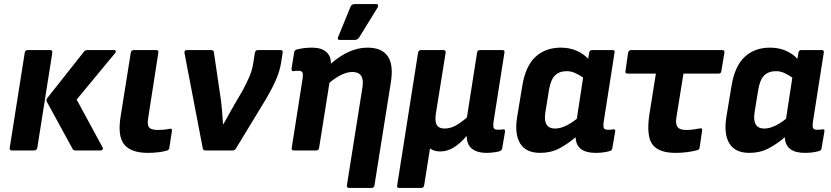

<svg xmlns="http://www.w3.org/2000/svg" viewBox="-20 -742 4100 947"><path d="M352 0Q341 0 338 -8L210 -242Q207 -250 213 -258L394 -487Q400 -495 411 -495H542Q550 -495 551 -490Q552 -485 547 -479L358 -251L486 -15Q489 -9 486 -4.5Q483 0 476 0ZM38 0Q26 0 28 -13L102 -482Q104 -495 116 -495H227Q240 -495 238 -482L164 -13Q161 0 149 0Z M709 12Q627 12 593 -29Q559 -70 575 -168L625 -482Q627 -495 640 -495H751Q763 -495 761 -482L711 -161Q705 -126 715.5 -113.5Q726 -101 759 -101Q774 -101 790 -102.5Q806 -104 818 -107Q830 -109 828 -96L815 -12Q813 -1 802 1Q786 6 761 9Q736 12 709 12Z M992 0Q982 0 980 -11L890 -480Q888 -495 901 -495H1022Q1034 -495 1035 -484L1069 -253Q1073 -222 1075.5 -191Q1078 -160 1080 -130H1082Q1094 -152 1107 -174.5Q1120 -197 1132 -219L1177 -296Q1195 -330 1209 -361.5Q1223 -393 1229 -429L1237 -481Q1240 -495 1251 -495H1364Q1377 -495 1374 -481L1367 -436Q1360 -391 1341 -348Q1322 -305 1294 -257L1144 -10Q1138 0 1129 0Z M1429 0Q1416 0 1419 -13L1472 -351Q1476 -377 1471.5 -385Q1467 -393 1452 -393Q1445 -393 1439 -392.5Q1433 -392 1427 -391Q1417 -390 1418 -403L1431 -485Q1433 -496 1448 -499Q1482 -507 1519 -507Q1565 -507 1589 -486Q1613 -465 1612 -428Q1703 -507 1792 -507Q1935 -507 1908 -337L1827 172Q1825 185 1814 185H1703Q1689 185 1691 172L1768 -313Q1779 -387 1718 -387Q1669 -387 1605 -334L1554 -13Q1552 0 1540 0ZM1655 -545Q1648 -545 1646.5 -549.5Q1645 -554 1648 -560L1709 -709Q1714 -722 1730 -722H1836Q1843 -722 1844.5 -717Q1846 -712 1843 -706L1752 -558Q1744 -545 1729 -545Z M1949 185Q1936 185 1939 172L2042 -482Q2044 -495 2057 -495H2167Q2180 -495 2178 -482L2130 -183Q2124 -143 2134.5 -125.5Q2145 -108 2172 -108Q2203 -108 2231 -124.5Q2259 -141 2283 -163L2333 -482Q2335 -495 2347 -495H2458Q2471 -495 2468 -482L2415 -146Q2411 -118 2415.5 -110Q2420 -102 2437 -102Q2443 -102 2449.5 -102.5Q2456 -103 2462 -104Q2472 -105 2471 -93L2457 -10Q2455 1 2441 5Q2410 12 2378 12Q2335 12 2309 -7.5Q2283 -27 2282 -70H2280Q2252 -36 2219.5 -15.5Q2187 5 2152 5Q2120 5 2101 -10L2072 172Q2070 185 2057 185Z M2644 12Q2574 12 2545.5 -34.5Q2517 -81 2531 -167L2556 -318Q2572 -416 2621 -461.5Q2670 -507 2746 -507Q2789 -507 2823.5 -492Q2858 -477 2881 -452L2886 -482Q2888 -495 2900 -495H3001Q3014 -495 3011 -482L2958 -144Q2954 -116 2959 -109Q2964 -102 2978 -102Q2986 -102 2992.5 -102.5Q2999 -103 3005 -104Q3017 -106 3014 -92L3000 -10Q2999 1 2984 4Q2969 8 2952.5 10Q2936 12 2918 12Q2822 12 2819 -65Q2780 -32 2738.5 -10Q2697 12 2644 12ZM2670 -189Q2657 -108 2718 -108Q2764 -108 2825 -156L2856 -359Q2837 -373 2816.5 -382Q2796 -391 2776 -391Q2738 -391 2717 -369.5Q2696 -348 2688 -300Z M3312 12Q3229 12 3198 -29.5Q3167 -71 3183 -178L3215 -379H3076Q3062 -379 3065 -392L3078 -482Q3081 -495 3093 -495H3542Q3555 -495 3553 -482L3538 -392Q3537 -379 3524 -379H3351L3316 -162Q3311 -130 3322 -115.5Q3333 -101 3363 -101Q3383 -101 3401.5 -103.5Q3420 -106 3434 -109Q3445 -111 3443 -98L3431 -15Q3430 -4 3418 -1Q3400 4 3372 8Q3344 12 3312 12Z M3676 12Q3606 12 3577.5 -34.5Q3549 -81 3563 -167L3588 -318Q3604 -416 3653 -461.5Q3702 -507 3778 -507Q3821 -507 3855.5 -492Q3890 -477 3913 -452L3918 -482Q3920 -495 3932 -495H4033Q4046 -495 4043 -482L3990 -144Q3986 -116 3991 -109Q3996 -102 4010 -102Q4018 -102 4024.5 -102.5Q4031 -103 4037 -104Q4049 -106 4046 -92L4032 -10Q4031 1 4016 4Q4001 8 3984.5 10Q3968 12 3950 12Q3854 12 3851 -65Q3812 -32 3770.5 -10Q3729 12 3676 12ZM3702 -189Q3689 -108 3750 -108Q3796 -108 3857 -156L3888 -359Q3869 -373 3848.5 -382Q3828 -391 3808 -391Q3770 -391 3749 -369.5Q3728 -348 3720 -300Z"/></svg>

Font: Sofia Sans ExtraBold
Style: Italic
Weight: 800
Italic angle: -9°
Designer: Botio Nikoltchev, Ani Petrova
Foundry: lettersoup
Version: Version 4.100; ttfautohint (v1.8.4.7-5d5b)